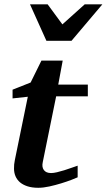

<svg xmlns="http://www.w3.org/2000/svg" viewBox="-20 -871 501 903"><path d="M244.1 -418 181.2 -108.9Q175.8 -85.4 186.3 -71.3Q196.8 -57.1 220.2 -57.1Q231.9 -57.1 248.3 -61Q264.6 -64.9 282.2 -70.3Q299.8 -75.7 316.4 -81.8Q333 -87.9 345.2 -91.8V-37.1Q336.9 -33.2 315.9 -25.1Q294.9 -17.1 268.1 -8.8Q241.2 -0.5 212.4 5.9Q183.6 12.2 160.2 12.2Q131.3 12.2 109.9 5.4Q88.4 -1.5 74.2 -13.4Q60.1 -25.4 53 -42Q45.9 -58.6 45.9 -78.1Q45.9 -87.9 46.6 -97.7Q47.4 -107.4 49.8 -118.2L110.8 -416L39.1 -408.2V-449.2L124 -482.9L174.8 -585.9H274.9L253.9 -473.1H393.1V-418ZM316.4 -679.2H198.2L121.1 -850.6H204.1L273.4 -756.3L378.4 -850.6H461.4Z"/></svg>

Font: Charis SIL Viet
Style: Bold Italic
Weight: 700
Italic angle: -11°
Foundry: SIL International
Version: Version 5.000